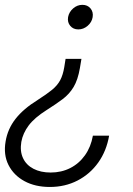

<svg xmlns="http://www.w3.org/2000/svg" viewBox="-59 -573 544 786"><path d="M274.4 -332 268.1 -294.4Q259.8 -246.1 242.4 -217Q225.1 -188 197.5 -167.2Q169.9 -146.5 131.3 -122.1Q82.5 -91.3 58.6 -59.6Q34.7 -27.8 28.3 7.8Q22 45.9 35.2 74.2Q48.3 102.5 77.9 117.9Q107.4 133.3 148.4 133.3Q192.4 133.3 228.5 115Q264.6 96.7 288.8 62.7Q313 28.8 321.3 -17.6H387.7Q377 44.9 343.3 92.3Q309.6 139.6 258.5 166Q207.5 192.4 145 192.4Q85 192.4 41 168.5Q-2.9 144.5 -24.2 102.5Q-45.4 60.5 -36.1 6.3Q-27.8 -44.9 4.6 -86.4Q37.1 -127.9 95.7 -164.1Q132.3 -187.5 154.1 -205.3Q175.8 -223.1 187.3 -244.4Q198.7 -265.6 204.1 -298.3L209.5 -332ZM278.3 -553.2Q299.3 -553.2 311.5 -538.6Q323.7 -523.9 320.3 -502.9Q316.9 -481.9 299.8 -467.3Q282.7 -452.6 261.7 -452.6Q240.7 -452.6 228.5 -467.3Q216.3 -481.9 219.7 -502.9Q223.6 -523.9 240.5 -538.6Q257.3 -553.2 278.3 -553.2Z"/></svg>

Font: Inter 28pt Light
Style: Italic
Weight: 300
Italic angle: -9.3988°
Designer: Rasmus Andersson
Foundry: rsms
Version: Version 4.001;git-66647c0bb